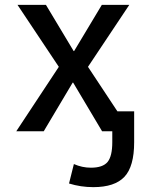

<svg xmlns="http://www.w3.org/2000/svg" viewBox="-20 -540 604 790"><path d="M281 -200H279L160 0H47L222 -265L52 -520H169L283 -330H285L399 -520H512L342 -265L463 -82H532V45Q532 145 492 187.5Q452 230 364 230Q312 230 264 215L284 135Q318 150 354 150Q403 150 422.5 126.5Q442 103 442 45V0H402H400Z"/></svg>

Font: M PLUS 1p Medium
Style: Regular
Weight: 500
Version: Version 1.062